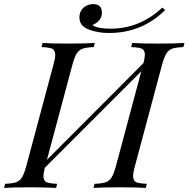

<svg xmlns="http://www.w3.org/2000/svg" viewBox="-55 -918 921 938"><path d="M846.2 -708 840.8 -688Q803.7 -686.5 786.1 -680.2Q768.6 -673.8 757.8 -656.7Q747.1 -639.6 736.8 -602.1L604 -106Q595.2 -74.2 595.2 -58.6Q595.2 -43 604 -32.2Q612.8 -22 662.1 -20L657.2 0Q614.7 -2.9 531.7 -2.9Q448.7 -2.9 401.9 0L407.2 -20Q444.3 -21.5 461.9 -27.8Q479.5 -34.2 490.2 -51.3Q501 -68.4 511.2 -106L635.3 -569.8L164.1 -98.6Q157.2 -71.3 157.2 -56.6Q157.2 -42 166 -32.2Q174.8 -22 224.1 -20L219.2 0Q172.4 -2.9 89.8 -2.9Q7.3 -2.9 -35.2 0L-29.8 -20Q6.3 -21.5 23.9 -27.8Q41.5 -34.2 52.2 -51.3Q63 -68.4 73.2 -106L206.1 -602.1Q214.8 -633.3 214.8 -649.4Q214.8 -665.5 206.1 -675.8Q197.3 -686 147.9 -688L152.8 -708Q195.3 -705.1 278.3 -705.1Q361.3 -705.1 408.2 -708L402.8 -688Q366.2 -686.5 348.6 -680.2Q331.1 -673.8 319.8 -656.7Q309.1 -639.6 298.8 -602.1L174.3 -137.2L646 -609.9Q652.8 -636.7 652.8 -651.4Q652.8 -666 644 -675.8Q635.3 -686 585.9 -688L590.8 -708Q637.7 -705.1 720.7 -705.1Q803.7 -705.1 846.2 -708ZM333 -832Q333 -871.6 366.2 -889.6Q381.8 -897.9 399.9 -897.9Q442.9 -897.9 442.9 -856Q442.9 -835 430.2 -819.3Q417.5 -803.7 396 -795.9Q420.9 -777.8 483.9 -777.8Q628.4 -777.8 737.8 -880.9L752 -869.1Q638.7 -756.8 477.1 -756.8Q421.9 -756.8 377.4 -774.4Q333 -792 333 -832Z"/></svg>

Font: PlayfairDisplay-Italic
Style: Italic
Weight: 400
Italic angle: -14°
Designer: Claus Eggers Sørensen
Foundry: Claus Eggers Sørensen
Version: Version 1.002;PS 001.002;hotconv 1.0.70;makeotf.lib2.5.58329